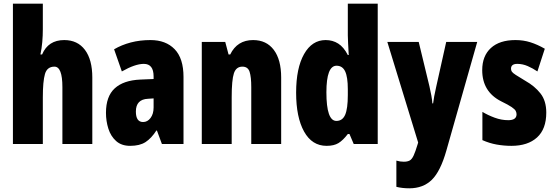

<svg xmlns="http://www.w3.org/2000/svg" viewBox="-20 -780 3003 1040"><path d="M212 -621Q212 -587 209 -552.5Q206 -518 199 -485H208Q241 -563 328 -563Q400 -563 440 -510Q480 -457 480 -360V0H318V-308Q318 -419 275 -419Q235 -419 223.5 -379Q212 -339 212 -253V0H50V-760H212Z M795 -563Q878 -563 926 -513.5Q974 -464 974 -363V0H857L830 -73H827Q800 -31 768.5 -10.5Q737 10 685 10Q638 10 609 -16Q580 -42 567 -83Q554 -124 554 -169Q554 -258 601.5 -301.5Q649 -345 740 -349L812 -352V-366Q812 -434 759 -434Q712 -434 640 -393L598 -513Q639 -537 688.5 -550Q738 -563 795 -563ZM782 -245Q716 -242 716 -176Q716 -119 755 -119Q779 -119 795.5 -141Q812 -163 812 -198V-247Z M1351 -563Q1423 -563 1463 -510Q1503 -457 1503 -360V0H1341V-308Q1341 -363 1332 -391Q1323 -419 1293 -419Q1259 -419 1247 -383Q1235 -347 1235 -253V0H1073V-553H1200L1218 -485H1227Q1265 -563 1351 -563Z M1749 10Q1670 10 1627 -67.5Q1584 -145 1584 -278Q1584 -411 1627 -487Q1670 -563 1744 -563Q1782 -563 1812 -544Q1842 -525 1864 -482H1869Q1867 -520 1865.5 -546Q1864 -572 1864 -588V-760H2026V0H1896L1873 -54H1864Q1838 -20 1813.5 -5Q1789 10 1749 10ZM1802 -125Q1835 -125 1849.5 -158Q1864 -191 1864 -265V-297Q1864 -363 1849.5 -393.5Q1835 -424 1803 -424Q1748 -424 1748 -280Q1748 -125 1802 -125Z M2078 -553H2248L2306 -313Q2312 -288 2316.5 -262.5Q2321 -237 2322 -220H2326Q2328 -237 2332 -258.5Q2336 -280 2343 -311L2397 -553H2565L2398 35Q2366 148 2319 194Q2272 240 2197 240Q2178 240 2160.5 238Q2143 236 2127 232V90Q2147 96 2167 96Q2187 96 2199 89.5Q2211 83 2220.5 62.5Q2230 42 2242 2L2245 -8Z M2939 -170Q2939 -81 2889 -35.5Q2839 10 2750 10Q2710 10 2670.5 3Q2631 -4 2593 -21V-174Q2623 -156 2659.5 -142.5Q2696 -129 2733 -129Q2778 -129 2778 -161Q2778 -170 2773.5 -179Q2769 -188 2751.5 -200Q2734 -212 2695 -231Q2592 -283 2592 -400Q2592 -477 2639 -520Q2686 -563 2772 -563Q2815 -563 2853 -551Q2891 -539 2931 -516L2891 -393Q2866 -410 2838.5 -422Q2811 -434 2782 -434Q2748 -434 2748 -408Q2748 -399 2752.5 -392Q2757 -385 2774 -374Q2791 -363 2826 -342Q2876 -314 2907.5 -274Q2939 -234 2939 -170Z"/></svg>

Font: Noto Sans Sinhala UI ExtraCondensed Black
Style: Regular
Weight: 900
Width: 2
Designer: Jelle Bosma - Monotype Design Team
Foundry: Monotype Imaging Inc.
Version: Version 2.006; ttfautohint (v1.8.4.7-5d5b)